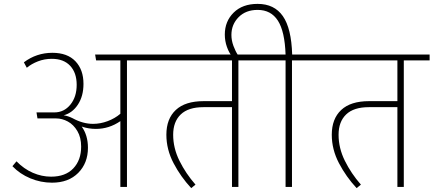

<svg xmlns="http://www.w3.org/2000/svg" viewBox="-20 -963 2233 989"><path d="M765 -652H634V0H600V-339Q542 -299 474 -299Q436 -299 401 -311Q433 -266 433 -202Q433 -123 383 -72.5Q333 -22 248 -22Q190 -22 136 -44.5Q82 -67 44 -107L65 -132Q103 -93 149 -73Q195 -53 243 -53Q317 -53 357.5 -95.5Q398 -138 398 -208Q398 -255 378.5 -288Q359 -321 329.5 -337Q300 -353 269 -353H173L168 -384H260Q310 -384 342.5 -424Q375 -464 375 -526Q375 -588 341.5 -624Q308 -660 247 -660Q209 -660 175.5 -647Q142 -634 118 -614L103 -642Q168 -691 250 -691Q327 -691 368.5 -647.5Q410 -604 410 -531Q410 -468 381.5 -424.5Q353 -381 308 -369Q330 -366 354 -354Q407 -325 459 -325Q497 -325 534.5 -339Q572 -353 600 -377V-652H475L470 -682H765Z M1341 -652H1208V0H1175V-411H1028Q950 -411 911 -373.5Q872 -336 872 -269Q872 -200 904.5 -134.5Q937 -69 987 -12L965 6Q911 -52 874 -122.5Q837 -193 837 -269Q837 -351 885.5 -396.5Q934 -442 1029 -442H1175V-652H739V-682H1341Z M1618 -652H1484V0H1451V-652H1319V-682H1451Q1447 -801 1411.5 -856.5Q1376 -912 1307 -912Q1246 -912 1209 -874.5Q1172 -837 1172 -783Q1172 -755 1182.5 -726.5Q1193 -698 1206 -679L1176 -672Q1160 -690 1149 -721Q1138 -752 1138 -785Q1138 -853 1183.5 -898Q1229 -943 1307 -943Q1393 -943 1437 -880Q1481 -817 1485 -682H1618Z M2193 -652H2060V0H2027V-411H1880Q1802 -411 1763 -373.5Q1724 -336 1724 -269Q1724 -200 1756.5 -134.5Q1789 -69 1839 -12L1817 6Q1763 -52 1726 -122.5Q1689 -193 1689 -269Q1689 -351 1737.5 -396.5Q1786 -442 1881 -442H2027V-652H1591V-682H2193Z"/></svg>

Font: FiraGO UltraLight
Style: Regular
Weight: 200
Designer: bBox Type
Foundry: bBox Type GmbH
Version: Version 1.001